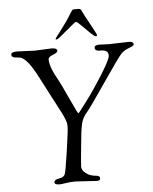

<svg xmlns="http://www.w3.org/2000/svg" viewBox="-60 -960 811 1017"><g transform="rotate(-5 345.0 -451.5)"><path d="M353 -893 359 -902Q364 -910 371 -910H397Q407 -910 411 -900Q425 -870 444 -837Q482 -768 482 -763Q482 -758 474 -758Q466 -758 424.5 -800.5Q383 -843 377 -843Q371 -843 322.5 -801Q274 -759 267.5 -759Q261 -759 261 -761.5Q261 -764 271 -777Q281 -790 294.5 -808Q308 -826 317 -838.5Q326 -851 333.5 -862Q341 -873 345 -880Q349 -887 353 -893ZM413 6 300 -1Q274 -1 249.5 3Q225 7 216 7Q189 7 189 -6Q189 -20 214 -24Q223 -26 227 -27Q241 -31 247 -44.5Q253 -58 268.5 -165.5Q284 -273 284 -290.5Q284 -308 282.5 -314.5Q281 -321 276.5 -332.5Q272 -344 267 -355Q262 -366 250 -388.5Q238 -411 227 -432Q216 -453 195.5 -492.5Q175 -532 155 -570Q105 -668 67 -680Q64 -681 50 -682Q20 -683 20 -700Q20 -714 53 -714L146 -710L235 -714Q265 -714 265 -699Q265 -689 240 -680Q215 -671 215 -657Q215 -616 259 -540Q275 -510 296 -463Q344 -359 347 -359Q350 -359 396 -421Q442 -483 488 -557Q534 -631 534 -649.5Q534 -668 523 -674Q512 -680 498 -680Q463 -678 463 -698Q463 -712 489 -712L542 -710L645 -713Q671 -713 671 -698Q671 -692 660 -687Q649 -682 632.5 -675.5Q616 -669 600 -652Q584 -635 498 -509Q412 -383 394 -362.5Q376 -342 367.5 -321Q359 -300 353 -248Q337 -95 337 -77Q337 -59 353.5 -45Q370 -31 384 -27Q398 -23 408 -22Q432 -21 432 -8Q432 1 427 3.5Q422 6 413 6Z"/></g></svg>

Font: Sorts Mill Goudy
Style: Italic
Weight: 400
Italic angle: -7.40001°
Version: Version 003.101